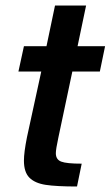

<svg xmlns="http://www.w3.org/2000/svg" viewBox="-20 -678 402 698"><path d="M67 -94Q67 -124 78 -179L130 -418H47L67 -510H149L180 -658H293L262 -510H362L343 -418H243L192 -177Q183 -135 183 -121Q183 -98 202.5 -90.5Q222 -83 277 -83L260 0Q185 0 146 -6Q107 -12 87 -32Q67 -52 67 -94Z"/></svg>

Font: Saira Semi Condensed Medium
Style: Italic
Weight: 500
Width: 4
Italic angle: -12°
Designer: Hector Gatti with collaboration of the Omnibus-Type team
Foundry: Omnibus-Type
Version: Version 1.001; ttfautohint (v1.8)